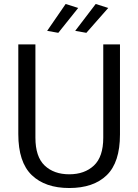

<svg xmlns="http://www.w3.org/2000/svg" viewBox="-20 -933 695 965"><path d="M328 12Q207 12 139.5 -53Q72 -118 72 -259V-710H158V-241Q158 -145 204.5 -101Q251 -57 328 -57Q405 -57 452 -101Q499 -145 499 -241V-710H583V-257Q583 -117 516.5 -52.5Q450 12 328 12ZM273 -768 217 -778 310 -913 373 -893ZM414 -768 358 -778 461 -913 524 -893Z"/></svg>

Font: Special Gothic
Style: Regular
Weight: 400
Designer: Alistair McCready
Foundry: Monolith
Version: Version 1.010; ttfautohint (v1.8.4.7-5d5b)